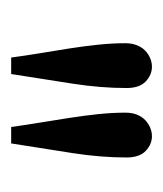

<svg xmlns="http://www.w3.org/2000/svg" viewBox="6 -730 294 347"><g transform="rotate(90 153.5 -557.0)"><path d="M210 -429.7Q206.5 -455.1 202.1 -481.7Q197.8 -508.3 193.6 -534.7Q189.5 -561 186.8 -586.7Q184.1 -612.3 184.1 -636.2Q184.1 -647.9 187.7 -657Q191.4 -666 197.5 -671.9Q203.6 -677.7 211.2 -680.9Q218.8 -684.1 226.6 -684.1Q241.2 -684.1 253.2 -672.9Q265.1 -661.6 265.1 -638.2Q265.1 -591.8 257.3 -541.3Q249.5 -490.7 239.7 -429.7ZM84.5 -429.7Q81.1 -455.1 76.7 -481.7Q72.3 -508.3 68.1 -534.7Q64 -561 61.3 -586.7Q58.6 -612.3 58.6 -636.2Q58.6 -647.9 62.3 -657Q65.9 -666 72 -671.9Q78.1 -677.7 85.7 -680.9Q93.3 -684.1 101.1 -684.1Q115.7 -684.1 127.7 -672.9Q139.6 -661.6 139.6 -638.2Q139.6 -591.8 131.8 -541.3Q124 -490.7 114.3 -429.7Z"/></g></svg>

Font: Kameron
Style: Regular
Weight: 400
Version: Version 1.000